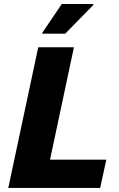

<svg xmlns="http://www.w3.org/2000/svg" viewBox="-20 -919 580 939"><path d="M20.5 0 167 -688H341.6L224.7 -138.1H500L469.9 0ZM187.2 -754.3V-759.3L282.2 -899.5H436.1V-894.5L299 -754.3Z"/></svg>

Font: Saira Thin
Style: Italic
Weight: 100
Italic angle: -12°
Designer: Hector Gatti with collaboration of the Omnibus-Type team
Foundry: Omnibus-Type
Version: Version 1.101